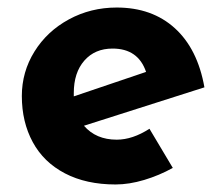

<svg xmlns="http://www.w3.org/2000/svg" viewBox="-20 -478 593 510"><path d="M377 -136 439 -32Q403 -12 363 0Q323 12 287 12Q209 12 152.5 -17.5Q96 -47 67 -100.5Q38 -154 38 -223Q38 -287 71.5 -341Q105 -395 163 -426.5Q221 -458 290 -458Q384 -458 444.5 -403Q505 -348 523 -246L203 -144Q235 -107 290 -107Q332 -107 377 -136ZM176 -231V-222L368 -287Q347 -349 279 -349Q232 -349 204 -317Q176 -285 176 -231Z"/></svg>

Font: Josefin Sans
Style: Bold
Weight: 700
Designer: Santiago Orozco
Foundry: Typemade
Version: Version 2.000